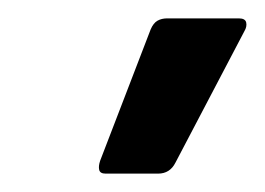

<svg xmlns="http://www.w3.org/2000/svg" viewBox="-20 -734 288 209"><path d="M95 -545Q89 -545 88 -549Q87 -553 89 -559L144 -702Q147 -709 151.5 -711.5Q156 -714 162 -714H240Q247 -714 248 -709.5Q249 -705 246 -700L171 -557Q165 -545 152 -545Z"/></svg>

Font: Sofia Sans Extra Condensed
Style: Bold Italic
Weight: 700
Italic angle: -9°
Designer: Botio Nikoltchev, Ani Petrova
Foundry: lettersoup
Version: Version 4.101